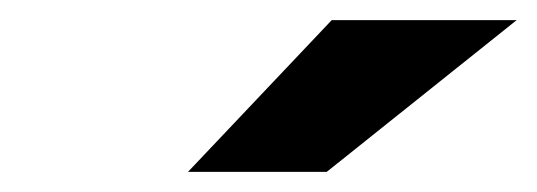

<svg xmlns="http://www.w3.org/2000/svg" viewBox="-20 -770 534 191"><path d="M310 -750 167 -599H305L494 -750Z"/></svg>

Font: Asimov
Style: XWidIt
Weight: 500
Designer: Google
Version: Version 2.000980; 2014